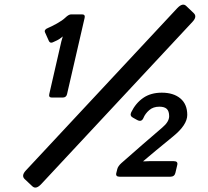

<svg xmlns="http://www.w3.org/2000/svg" viewBox="-20 -776 914 843"><path d="M505.9 0Q486.3 0 490.7 -16.6L495.1 -34.2Q498.5 -46.9 513.2 -60.1Q513.2 -60.1 604.5 -140.1Q661.6 -189.9 692.1 -215.6Q722.7 -241.2 722.7 -265.6Q722.7 -288.1 712.2 -297.9Q701.7 -307.6 679.7 -307.6Q652.8 -307.6 635.3 -292.5Q617.7 -277.3 609.9 -258.3Q601.6 -238.3 581.5 -249.5L563 -259.8Q548.8 -267.6 556.2 -283.2Q575.7 -323.2 608.9 -346.2Q642.1 -369.1 690.4 -369.1Q741.7 -369.1 772 -343.8Q802.2 -318.4 802.2 -271.5Q802.2 -227.5 739.7 -176.8Q677.2 -126 663.6 -114.3L609.4 -68.8V-67.4Q624.5 -68.4 635.3 -68.4H743.2Q762.2 -68.4 758.3 -51.8L750 -16.6Q746.1 0 727.1 0ZM177.7 -633.8Q172.4 -646 190.9 -653.3Q206.5 -659.7 230.2 -672.9Q253.9 -686 267.1 -698.7Q281.7 -712.9 292.5 -712.9H339.8Q355 -712.9 351.6 -697.8L274.4 -362.8Q271 -347.7 255.4 -347.7H207.5Q192.9 -347.7 196.3 -362.8L249.5 -594.7Q251.5 -604 255.4 -615.2H254.4Q243.7 -605.5 231 -599.1Q218.3 -592.8 210.9 -589.8Q199.2 -585.4 194.3 -596.7ZM88.4 10.3Q72.3 -4.9 93.8 -27.8L757.8 -739.7Q781.7 -765.1 797.4 -750L830.6 -718.3Q846.7 -703.1 825.2 -680.2L161.6 31.7Q138.2 57.1 122.1 42Z"/></svg>

Font: Istok
Style: Bold Italic
Weight: 700
Italic angle: -13°
Designer: Andrey V. Panov
Foundry: Andrey V. Panov
Version: Version 1.0.3